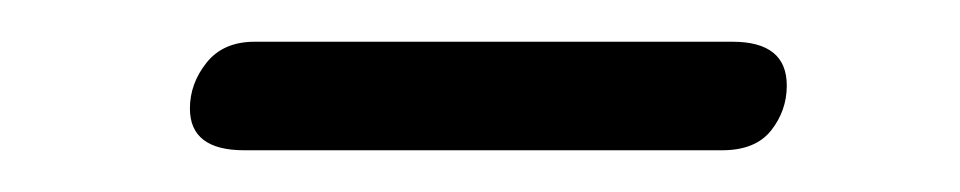

<svg xmlns="http://www.w3.org/2000/svg" viewBox="-20 -312 460 92"><path d="M97 -240Q71 -240 71 -260Q71 -272 79 -282Q87 -292 102 -292H331Q357 -292 357 -271Q357 -259 349.5 -249.5Q342 -240 326 -240Z"/></svg>

Font: Nunito Light
Style: Italic
Weight: 300
Italic angle: -9°
Designer: Vernon Adams
Foundry: Vernon Adams
Version: Version 3.601; ttfautohint (v1.8.2.53-6de2)